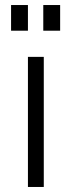

<svg xmlns="http://www.w3.org/2000/svg" viewBox="-20 -743 284 763"><path d="M91 -723H24V-621H91ZM219 -723H152V-621H219ZM154 -517H91V0H154Z"/></svg>

Font: United Sans ExtraLight
Style: Regular
Weight: 200
Designer: Pablo Impallari, Rodrigo Fuenzalida (Modified by Dan O. Williams)
Version: Version 1.000;PS 001.000;hotconv 1.0.88;makeotf.lib2.5.64775